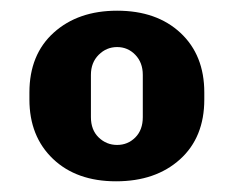

<svg xmlns="http://www.w3.org/2000/svg" viewBox="-20 -717 437 359"><path d="M197 -378Q123 -378 79 -420Q35 -462 35 -531V-544Q35 -615 80.5 -656Q126 -697 199 -697Q273 -697 317.5 -655.5Q362 -614 362 -544V-531Q362 -460 316.5 -419Q271 -378 197 -378ZM199 -446Q219 -446 233 -460Q247 -474 247 -498V-577Q247 -600 233 -614.5Q219 -629 199 -629Q179 -629 164.5 -614.5Q150 -600 150 -577V-498Q150 -474 164.5 -460Q179 -446 199 -446Z"/></svg>

Font: Chivo Medium ExtraBold
Style: Regular
Weight: 800
Version: Version 2.002